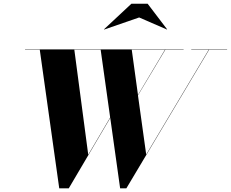

<svg xmlns="http://www.w3.org/2000/svg" viewBox="-20 -1020 1262 1050"><path d="M741 -924.5 550 -858.5 548.5 -859.5 698.5 -999.5H787.5L894 -859.5L893 -858.5ZM779.5 -175 1121.5 -748H1026V-750H1222V-748H1123.5L671 10H637L583 -375L356 10H304L197.5 -748H117V-750H984V-748H884L734.5 -498.5ZM462.5 -174 582.5 -377.5 530.5 -748H386.5ZM700.5 -748 734.5 -501 882 -748Z"/></svg>

Font: Bodoni* 96
Style: Bold Italic
Weight: 700
Italic angle: -13°
Version: Version 2.2